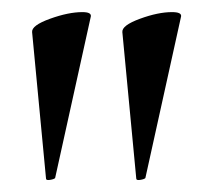

<svg xmlns="http://www.w3.org/2000/svg" viewBox="-20 -660 335 317"><path d="M116 -640Q131 -640 130 -633L71 -366Q69 -364 62.5 -363Q56 -362 56 -365L33 -607Q32 -618 62.5 -629Q93 -640 116 -640ZM264 -640Q280 -640 279 -633L220 -366Q218 -364 211.5 -363Q205 -362 205 -365L182 -607Q181 -618 211 -629Q241 -640 264 -640Z"/></svg>

Font: Cormorant Garamond SemiBold
Style: Regular
Weight: 600
Designer: Christian Thalmann (Catharsis Fonts)
Foundry: Catharsis Fonts
Version: Version 4.000